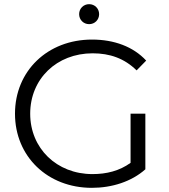

<svg xmlns="http://www.w3.org/2000/svg" viewBox="-20 -896 813 922"><path d="M408 -780C435 -780 456 -801 456 -828C456 -855 435 -876 408 -876C381 -876 360 -855 360 -828C360 -801 381 -780 408 -780ZM607 -114C553 -75 491 -60 424 -60C252 -60 125 -184 125 -350C125 -517 252 -640 425 -640C507 -640 577 -616 636 -558L682 -605C620 -672 528 -706 422 -706C208 -706 52 -555 52 -350C52 -145 208 6 421 6C518 6 612 -24 678 -83V-350H607Z"/></svg>

Font: Talent
Style: Regular
Weight: 400
Designer: Mike Powis
Version: Version 1.001;hotconv 1.0.109;makeotfexe 2.5.65596